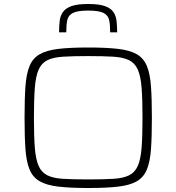

<svg xmlns="http://www.w3.org/2000/svg" viewBox="-20 -934 884 962"><path d="M422 8Q331 8 272 1Q213 -6 178.5 -26Q144 -46 128 -85Q112 -124 107.5 -187Q103 -250 103 -344Q103 -438 107.5 -501Q112 -564 128 -603Q144 -642 178.5 -662Q213 -682 272 -689Q331 -696 422 -696Q513 -696 572.5 -689Q632 -682 666 -662Q700 -642 716 -603Q732 -564 736.5 -501Q741 -438 741 -344Q741 -250 736.5 -187Q732 -124 716 -85Q700 -46 666 -26Q632 -6 572.5 1Q513 8 422 8ZM422 -35Q498 -35 547.5 -38Q597 -41 626.5 -55.5Q656 -70 670.5 -103Q685 -136 689.5 -194Q694 -252 694 -344Q694 -436 689.5 -494Q685 -552 670.5 -585Q656 -618 626.5 -632.5Q597 -647 547.5 -650Q498 -653 422 -653Q346 -653 296.5 -650Q247 -647 217.5 -632.5Q188 -618 173.5 -585Q159 -552 154.5 -494Q150 -436 150 -344Q150 -252 154.5 -194Q159 -136 173.5 -103Q188 -70 217.5 -55.5Q247 -41 296.5 -38Q346 -35 422 -35ZM422 -914Q476 -914 505.5 -903.5Q535 -893 548 -874Q561 -855 564 -829Q567 -803 567 -772H532Q532 -809 527 -833Q522 -857 499 -869Q476 -881 422 -881Q368 -881 345 -869Q322 -857 317 -833Q312 -809 312 -772H276Q276 -803 279 -829Q282 -855 295.5 -874Q309 -893 338.5 -903.5Q368 -914 422 -914Z"/></svg>

Font: Saira Expanded ExtraLight
Style: Regular
Weight: 250
Width: 7
Designer: Hector Gatti with collaboration of the Omnibus-Type team
Foundry: Omnibus-Type
Version: Version 1.101